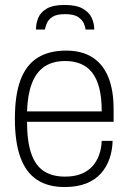

<svg xmlns="http://www.w3.org/2000/svg" viewBox="-20 -742 518 774"><path d="M240 12Q174 12 129.5 -17Q85 -46 62.5 -107Q40 -168 40 -263Q40 -360 63 -420.5Q86 -481 132 -509.5Q178 -538 247 -538Q309 -538 351.5 -511.5Q394 -485 416 -432.5Q438 -380 438 -302V-251H89Q89 -172 106 -123Q123 -74 157 -52Q191 -30 242 -30Q279 -30 306 -40.5Q333 -51 351 -70Q369 -89 379 -116Q389 -143 390 -174H434Q433 -136 421.5 -102.5Q410 -69 387 -43Q364 -17 327.5 -2.5Q291 12 240 12ZM89 -293H390Q390 -349 380 -387.5Q370 -426 351 -450Q332 -474 304.5 -485Q277 -496 243 -496Q192 -496 158.5 -473Q125 -450 108 -404.5Q91 -359 89 -293ZM240 -722Q288 -722 314 -707Q340 -692 350 -669.5Q360 -647 360 -623H325Q324 -634 317.5 -648.5Q311 -663 294 -674Q277 -685 242 -685Q208 -685 191.5 -674Q175 -663 169 -648.5Q163 -634 161 -623H125Q125 -647 134 -669.5Q143 -692 168 -707Q193 -722 240 -722Z"/></svg>

Font: Archivo SemiCondensed Thin
Style: Regular
Weight: 250
Width: 4
Designer: Hector Gatti
Foundry: Omnibus-Type
Version: Version 2.001